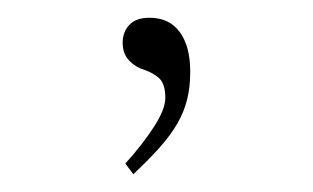

<svg xmlns="http://www.w3.org/2000/svg" viewBox="-20 -74 352 216"><path d="M130 122 121 110Q140 89 153 69Q166 49 166 36Q166 20 158.5 13.5Q151 7 138 3Q129 -1 123.5 -8Q118 -15 118 -26Q118 -38 125.5 -46Q133 -54 148 -54Q163 -54 173 -47Q183 -40 188.5 -26.5Q194 -13 194 7Q194 24 190.5 38Q187 52 179.5 65Q172 78 160 91.5Q148 105 130 122Z"/></svg>

Font: Lexend Exa Thin
Style: Regular
Weight: 250
Designer: Bonnie Shaver-Troup, Thomas Jockin
Foundry: Lexend
Version: Version 1.007